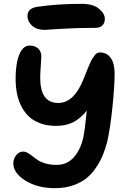

<svg xmlns="http://www.w3.org/2000/svg" viewBox="-20 -941 688 1007"><path d="M213.9 -784.2Q172.9 -784.2 148.4 -806.2Q124 -828.1 124 -856.9Q124 -898.9 179.2 -905.8Q284.7 -920.9 407.2 -920.9Q468.3 -920.9 499 -895.3Q529.8 -869.6 529.8 -841.8Q529.8 -819.8 516.8 -807.4Q503.9 -794.9 480 -794.9Q379.9 -794.9 298.1 -789.6Q216.3 -784.2 213.9 -784.2ZM269 45.9Q176.3 45.9 113 6.1Q49.8 -33.7 49.8 -84Q49.8 -107.9 64.9 -127Q80.1 -146 101.1 -146Q113.3 -146 125.7 -138.9Q138.2 -131.8 150.9 -121.6Q163.6 -111.3 179.2 -100.8Q194.8 -90.3 220.2 -83.3Q245.6 -76.2 276.9 -76.2Q331.5 -76.2 366.7 -115.5Q401.9 -154.8 417 -220.2Q426.8 -271 435.1 -360.8Q404.3 -321.3 365.7 -301Q327.1 -280.8 273.9 -280.8Q228.5 -280.8 192.1 -293.9Q155.8 -307.1 131.8 -329.6Q107.9 -352.1 91.8 -383.8Q75.7 -415.5 68.8 -451.4Q62 -487.3 62 -528.8Q62 -577.6 69.6 -616Q77.1 -654.3 93.8 -678.2Q110.4 -702.1 133.8 -702.1Q162.6 -702.1 179.7 -686.8Q196.8 -671.4 196.8 -646Q196.8 -632.8 193.8 -594.2Q190.9 -555.7 190.9 -533.2Q190.9 -400.9 285.2 -400.9Q368.7 -400.9 418.9 -527.8Q422.4 -536.6 430.2 -556.6Q438 -576.7 441.9 -585.9Q445.8 -595.2 452.9 -610.8Q460 -626.5 464.8 -634Q469.7 -641.6 476.3 -650.4Q482.9 -659.2 489.7 -662.6Q496.6 -666 503.9 -666Q540.5 -666 560.8 -637Q581.1 -607.9 581.1 -556.2Q581.1 -490.7 569.8 -379.9Q558.6 -269 542 -195.8Q531.2 -156.7 518.1 -124.8Q504.9 -92.8 482.4 -60.1Q460 -27.3 431.6 -4.9Q403.3 17.6 361.6 31.7Q319.8 45.9 269 45.9Z"/></svg>

Font: Shantell Sans Irregular
Style: Regular
Weight: 600
Designer: Stephen Nixon, Anya Danilova, Shantell Martin
Foundry: Arrow Type
Version: Version 1.006;[9816181b4]